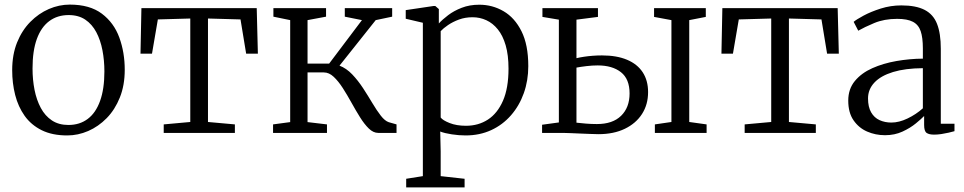

<svg xmlns="http://www.w3.org/2000/svg" viewBox="-20 -578 4192 835"><path d="M33 -273Q33 -340.5 54.2 -393.2Q75.5 -446 111.8 -482.8Q148 -519.5 192.5 -538.8Q237 -558 283.5 -558Q370.5 -558 423 -518.5Q475.5 -479 499 -414.5Q522.5 -350 522.5 -274.5Q522.5 -207 501.2 -154Q480 -101 444 -64.2Q408 -27.5 363.5 -8.2Q319 11 272.5 11Q207 11 161.2 -11.8Q115.5 -34.5 87.2 -74.2Q59 -114 46 -165Q33 -216 33 -273ZM277.5 -34.5Q326.5 -34.5 361.5 -60.8Q396.5 -87 415.2 -139Q434 -191 434 -267Q434 -315.5 425.5 -359.5Q417 -403.5 398.8 -438Q380.5 -472.5 351 -492.5Q321.5 -512.5 278.5 -512.5Q229.5 -512.5 194.2 -486.2Q159 -460 140.2 -408.5Q121.5 -357 121.5 -280Q121.5 -231.5 130.2 -187.2Q139 -143 157.5 -108.5Q176 -74 205.8 -54.2Q235.5 -34.5 277.5 -34.5Z M692 0V-37L807.5 -47.5V-497.5L666.5 -493.5L641 -344.5H591L595 -542.5H1096.5L1101.5 -344.5H1050.5L1026 -493.5L884.5 -497.5V-47.5L1001.5 -37V0Z M1167.5 0V-37L1242 -47V-490.5L1169 -505.5V-542.5H1398V-505.5L1317.5 -490.5V-301.5H1411.5L1554 -490.5L1479.5 -505.5V-542.5H1685.5V-505.5L1614 -490.5L1456.5 -292.5Q1486.5 -281 1511.8 -254.5Q1537 -228 1558.8 -194.8Q1580.5 -161.5 1599.5 -129.5Q1618.5 -97.5 1636.2 -74.8Q1654 -52 1671 -46.5L1704.5 -37V0H1625Q1603.5 0 1584 -19Q1564.5 -38 1545.8 -68Q1527 -98 1508.5 -131.5Q1490 -165 1470.8 -195Q1451.5 -225 1431.2 -244Q1411 -263 1388.5 -263H1317.5V-47L1402 -37V0Z M1746.5 237V199.5L1819 188V-479L1744.5 -496.5V-534L1866 -552H1873L1888.5 -538.5V-476Q1904 -493 1929 -512Q1954 -531 1988 -544.2Q2022 -557.5 2064.5 -557.5Q2121.5 -557.5 2170 -529.2Q2218.5 -501 2248 -442Q2277.5 -383 2277.5 -290.5Q2277.5 -227.5 2258 -172.8Q2238.5 -118 2202.2 -76.5Q2166 -35 2116 -12Q2066 11 2005 11Q1975.5 11 1944.5 6.2Q1913.5 1.5 1894.5 -6L1896.5 80V188L2000.5 199.5V237ZM2006.5 -31Q2060.5 -31 2102 -58Q2143.5 -85 2167.5 -140Q2191.5 -195 2191.5 -279.5Q2191.5 -338.5 2179.2 -380.8Q2167 -423 2145.2 -450Q2123.5 -477 2095.2 -490Q2067 -503 2035 -503Q2003 -503 1976 -493Q1949 -483 1928.5 -469Q1908 -455 1896.5 -442.5V-67Q1905 -55 1935.2 -43Q1965.5 -31 2006.5 -31Z M2828 0V-37L2900 -47.5V-490.5L2824.5 -504.5V-542.5H3049.5V-504.5L2977.5 -490.5V-47.5L3053 -37V0ZM2337.5 0V-35.5L2410.5 -45.5V-492.5L2339 -504.5V-542.5H2580.5V-504.5L2487 -492.5V-325Q2501.5 -328.5 2519.8 -331.2Q2538 -334 2558 -335.5Q2578 -337 2598 -337Q2662 -337 2706.8 -318.2Q2751.5 -299.5 2775 -263.8Q2798.5 -228 2798.5 -177.5Q2798.5 -123.5 2772.2 -82.5Q2746 -41.5 2697.5 -18Q2649 5.5 2582.5 5.5Q2568 5.5 2547.2 4.5Q2526.5 3.5 2504.2 2.8Q2482 2 2462.2 1Q2442.5 0 2429 0ZM2576 -38.5Q2644.5 -38.5 2681.2 -74.5Q2718 -110.5 2718 -171.5Q2718 -234.5 2680.5 -264Q2643 -293.5 2579.5 -293.5Q2556 -293.5 2530.8 -290.5Q2505.5 -287.5 2487 -284V-44.5Q2504.5 -42.5 2527.8 -40.5Q2551 -38.5 2576 -38.5Z M3218.5 0V-37L3334 -47.5V-497.5L3193 -493.5L3167.5 -344.5H3117.5L3121.5 -542.5H3623L3628 -344.5H3577L3552.5 -493.5L3411 -497.5V-47.5L3528 -37V0Z M3829 10Q3787.5 10 3751.2 -5.8Q3715 -21.5 3692 -54.8Q3669 -88 3669 -140.5Q3669 -191 3697.8 -225.8Q3726.5 -260.5 3773.8 -281.5Q3821 -302.5 3878.2 -312.5Q3935.5 -322.5 3993.5 -323V-367.5Q3993.5 -414.5 3984 -442.5Q3974.5 -470.5 3950.2 -483.2Q3926 -496 3881.5 -496Q3825.5 -496 3782 -477.8Q3738.5 -459.5 3712.5 -444.5L3692.5 -483Q3704 -493 3735.5 -510Q3767 -527 3810.2 -540.8Q3853.5 -554.5 3900 -554.5Q3963.5 -554.5 4001.2 -535Q4039 -515.5 4055.2 -474Q4071.5 -432.5 4071.5 -366V-40H4131V-7.5Q4120.5 -4.5 4105.5 -1Q4090.5 2.5 4074 5Q4057.5 7.5 4042.5 7.5Q4020.5 7.5 4009.8 0Q3999 -7.5 3999 -34.5V-73.5Q3987.5 -61.5 3963.2 -41.5Q3939 -21.5 3905 -5.8Q3871 10 3829 10ZM3856.5 -45Q3890 -45 3927 -62.8Q3964 -80.5 3993.5 -107V-281.5Q3917 -281 3863.8 -264.8Q3810.5 -248.5 3782.8 -219Q3755 -189.5 3755 -150Q3755 -113 3768.5 -89.5Q3782 -66 3805.2 -55.5Q3828.5 -45 3856.5 -45Z"/></svg>

Font: Merriweather 48pt Light
Style: Regular
Weight: 300
Version: Version 2.100